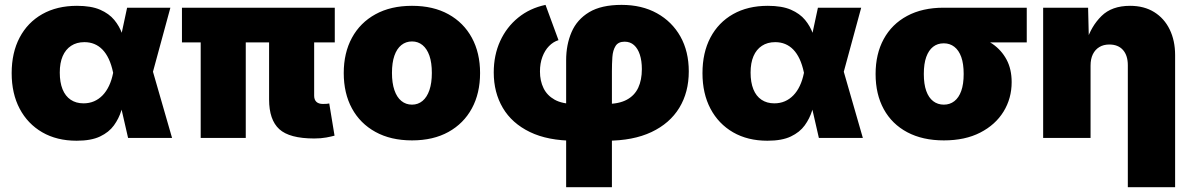

<svg xmlns="http://www.w3.org/2000/svg" viewBox="-20 -571 4934 795"><path d="M297.4 11.7Q215.3 11.7 155 -23.2Q94.7 -58.1 61.5 -120.8Q28.3 -183.6 28.3 -268.1Q28.3 -353 61.3 -415.5Q94.2 -478 155 -512.5Q215.8 -546.9 298.8 -546.9Q357.4 -546.9 394.5 -530.8Q431.6 -514.6 453.1 -488.5Q474.6 -462.4 485.8 -430.9Q497.1 -399.4 503.4 -369.1H555.7L612.3 -277.8L692.4 0H510.3L448.2 -271Q441.4 -303.2 430.4 -326.7Q419.4 -350.1 404.5 -365.5Q389.6 -380.9 370.8 -388.7Q352.1 -396.5 329.6 -396.5Q297.4 -396.5 274.4 -381.3Q251.5 -366.2 239.5 -338.4Q227.5 -310.5 227.5 -270.5Q227.5 -230 239 -201.4Q250.5 -172.9 272.7 -158Q294.9 -143.1 325.7 -143.1Q349.6 -143.1 369.4 -151.6Q389.2 -160.2 404.8 -176.3Q420.4 -192.4 431.4 -215.6Q442.4 -238.8 448.2 -268.1L506.3 -539.1H685.5L611.8 -268.1L555.2 -177.7H499.5Q492.7 -146.5 482.4 -113.3Q472.2 -80.1 451.7 -51.8Q431.2 -23.4 394.3 -5.9Q357.4 11.7 297.4 11.7Z M1281.2 2.4Q1178.7 2.4 1136.5 -36.1Q1094.2 -74.7 1094.2 -159.2V-502.9H1280.8V-174.8Q1280.8 -158.2 1290 -149.4Q1299.3 -140.6 1316.9 -140.6Q1325.7 -140.6 1332.8 -141.1Q1339.8 -141.6 1343.3 -142.6L1365.2 -9.3Q1353 -5.9 1331.1 -1.7Q1309.1 2.4 1281.2 2.4ZM811 0V-502.9H997.6V0ZM733.4 -395.5V-539.1H1366.2V-395.5Z M1686 10.3Q1598.1 10.3 1534.7 -24.7Q1471.2 -59.6 1437.3 -122.1Q1403.3 -184.6 1403.3 -268.6Q1403.3 -352.1 1437.3 -414.6Q1471.2 -477.1 1534.7 -512Q1598.1 -546.9 1686 -546.9Q1773.9 -546.9 1836.9 -512Q1899.9 -477.1 1933.8 -414.6Q1967.8 -352.1 1967.8 -268.6Q1967.8 -184.6 1933.8 -122.1Q1899.9 -59.6 1836.9 -24.7Q1773.9 10.3 1686 10.3ZM1686 -137.7Q1710.9 -137.7 1729.5 -153.1Q1748 -168.5 1758.1 -198Q1768.1 -227.5 1768.1 -269Q1768.1 -311.5 1758.1 -340.3Q1748 -369.1 1729.5 -384.3Q1710.9 -399.4 1686 -399.4Q1660.6 -399.4 1641.8 -384.3Q1623 -369.1 1613 -340.3Q1603 -311.5 1603 -269Q1603 -227.5 1613 -198Q1623 -168.5 1641.8 -153.1Q1660.6 -137.7 1686 -137.7Z M2324.2 204.1V-321.8Q2324.2 -386.2 2346.7 -438.2Q2369.1 -490.2 2419.4 -520.5Q2469.7 -550.8 2553.7 -550.8Q2637.7 -550.8 2700.2 -516.1Q2762.7 -481.4 2797.4 -419.7Q2832 -357.9 2832 -275.4Q2832 -189 2792.7 -124.5Q2753.4 -60.1 2677.5 -24.2Q2601.6 11.7 2491.2 11.7H2359.4Q2248.5 11.7 2174.1 -24.4Q2099.6 -60.5 2062 -124.3Q2024.4 -188 2024.4 -271Q2024.4 -342.8 2051 -400.9Q2077.6 -459 2125.7 -498Q2173.8 -537.1 2238.8 -550.8L2292.5 -404.8Q2270.5 -397.9 2253.2 -380.1Q2235.8 -362.3 2225.8 -335.4Q2215.8 -308.6 2215.8 -274.9Q2215.8 -236.3 2230.5 -206.1Q2245.1 -175.8 2276.6 -158.2Q2308.1 -140.6 2359.4 -140.6H2491.2Q2543 -140.6 2575.2 -158Q2607.4 -175.3 2622.6 -207.5Q2637.7 -239.7 2637.7 -284.7Q2637.7 -318.8 2629.4 -344.5Q2621.1 -370.1 2605.2 -384.3Q2589.4 -398.4 2566.4 -398.4Q2540 -398.4 2528.8 -380.6Q2517.6 -362.8 2515.6 -334.7Q2513.7 -306.6 2513.7 -275.4V204.1Z M3157.7 11.7Q3075.7 11.7 3015.4 -23.2Q2955.1 -58.1 2921.9 -120.8Q2888.7 -183.6 2888.7 -268.1Q2888.7 -353 2921.6 -415.5Q2954.6 -478 3015.4 -512.5Q3076.2 -546.9 3159.2 -546.9Q3217.8 -546.9 3254.9 -530.8Q3292 -514.6 3313.5 -488.5Q3335 -462.4 3346.2 -430.9Q3357.4 -399.4 3363.8 -369.1H3416L3472.7 -277.8L3552.7 0H3370.6L3308.6 -271Q3301.8 -303.2 3290.8 -326.7Q3279.8 -350.1 3264.9 -365.5Q3250 -380.9 3231.2 -388.7Q3212.4 -396.5 3189.9 -396.5Q3157.7 -396.5 3134.8 -381.3Q3111.8 -366.2 3099.9 -338.4Q3087.9 -310.5 3087.9 -270.5Q3087.9 -230 3099.4 -201.4Q3110.8 -172.9 3133.1 -158Q3155.3 -143.1 3186 -143.1Q3210 -143.1 3229.7 -151.6Q3249.5 -160.2 3265.1 -176.3Q3280.8 -192.4 3291.7 -215.6Q3302.7 -238.8 3308.6 -268.1L3366.7 -539.1H3545.9L3472.2 -268.1L3415.5 -177.7H3359.9Q3353 -146.5 3342.8 -113.3Q3332.5 -80.1 3312 -51.8Q3291.5 -23.4 3254.6 -5.9Q3217.8 11.7 3157.7 11.7Z M3888.2 10.3Q3800.3 10.3 3736.8 -23.4Q3673.3 -57.1 3639.4 -118.9Q3605.5 -180.7 3605.5 -264.6Q3605.5 -347.7 3639.2 -409.4Q3672.9 -471.2 3736.1 -505.1Q3799.3 -539.1 3887.2 -539.1H4231.4V-395.5H3993.2L3887.2 -391.6Q3861.8 -391.6 3843.5 -377.2Q3825.2 -362.8 3815.2 -335Q3805.2 -307.1 3805.2 -264.6Q3805.2 -222.7 3815.2 -194.6Q3825.2 -166.5 3844 -152.1Q3862.8 -137.7 3888.2 -137.7Q3913.1 -137.7 3931.6 -152.1Q3950.2 -166.5 3960.2 -194.6Q3970.2 -222.7 3970.2 -264.6Q3970.2 -307.1 3960.2 -335Q3950.2 -362.8 3931.6 -377.2Q3913.1 -391.6 3888.2 -391.6V-440.9Q3948.7 -440.9 4000.2 -428.2Q4051.8 -415.5 4089.4 -389.4Q4127 -363.3 4147.9 -324Q4168.9 -284.7 4168.9 -231Q4168.9 -163.6 4135.3 -108.9Q4101.6 -54.2 4038.8 -22Q3976.1 10.3 3888.2 10.3Z M4495.6 -299.3V0H4299.3V-539.1H4485.4L4488.8 -398.9H4478.5Q4498 -462.4 4540.8 -504.6Q4583.5 -546.9 4659.2 -546.9Q4717.3 -546.9 4759 -521Q4800.8 -495.1 4823.2 -449Q4845.7 -402.8 4845.7 -342.8V204.1H4649.9V-300.8Q4649.9 -341.3 4629.9 -364Q4609.9 -386.7 4573.2 -386.7Q4549.3 -386.7 4532 -376.2Q4514.6 -365.7 4505.1 -346.4Q4495.6 -327.1 4495.6 -299.3Z"/></svg>

Font: Inter 18pt Black
Style: Regular
Weight: 900
Designer: Rasmus Andersson
Foundry: rsms
Version: Version 4.001;git-66647c0bb